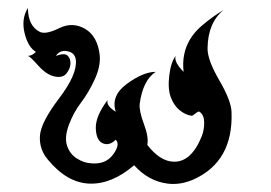

<svg xmlns="http://www.w3.org/2000/svg" viewBox="-20 -460 680 481"><path d="M50 -440Q50 -395 80 -380Q95 -373 128.5 -389.5Q162 -406 193.5 -387.5Q225 -369 230 -320Q232 -293 217 -260.5Q202 -228 183 -203Q164 -178 152.5 -147Q141 -116 148 -95Q155 -74 172.5 -63Q190 -52 207 -51Q244 -47 263 -72.5Q282 -98 270 -110Q254 -94 237.5 -101Q221 -108 220 -138.5Q219 -169 250 -210Q245 -198 264 -184Q269 -181 270 -180Q257 -220 298 -250Q339 -280 370 -280Q338 -259 330 -200Q328 -183 340.5 -149.5Q353 -116 349 -97Q380 -57 413 -55Q459 -52 486 -120Q492 -137 491.5 -154.5Q491 -172 480 -180Q477 -182 470 -176Q463 -170 460 -170Q445 -172 430.5 -183.5Q416 -195 408 -216Q400 -237 404 -270.5Q408 -304 420 -320Q415 -305 440 -280Q432 -350 486 -396Q513 -419 540 -435Q501 -403 500 -340Q499 -311 529 -259.5Q559 -208 560 -180Q565 -55 464 -10Q431 4 400 0Q352 -6 316 -46Q260 2 204 0Q148 -2 100 -60Q78 -86 80 -119.5Q82 -153 128 -213.5Q174 -274 170 -310Q168 -325 155 -330Q132 -338 120 -320Q142 -328 149.5 -320.5Q157 -313 156.5 -300.5Q156 -288 146.5 -276Q137 -264 116.5 -268.5Q96 -273 76 -295.5Q56 -318 50 -320Q60 -320 70 -330Q50 -342 41.5 -377.5Q33 -413 50 -440Z"/></svg>

Font: SOV_mook
Style: Book
Weight: 400
Version: Version 1.00